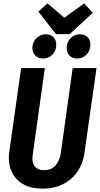

<svg xmlns="http://www.w3.org/2000/svg" viewBox="-20 -1091 586 1126"><path d="M475 -192Q467 -134 436 -87Q405 -40 352.5 -12.5Q300 15 230 15Q133 15 82.5 -35.5Q32 -86 32 -164Q32 -186 34 -198L104 -692H243L172 -184Q170 -168 170 -162Q170 -130 187 -111.5Q204 -93 239 -93Q281 -93 305 -120Q329 -147 336 -189L406 -692H546ZM474 -1071 524 -1016 389 -891H308L205 -1023L259 -1071L357 -987ZM170 -810Q170 -844 193.5 -867Q217 -890 248 -890Q277 -890 293.5 -873Q310 -856 310 -829Q310 -794 287.5 -771Q265 -748 232 -748Q204 -748 187 -765.5Q170 -783 170 -810ZM371 -810Q371 -844 394 -867Q417 -890 449 -890Q477 -890 493.5 -873Q510 -856 510 -829Q510 -794 487.5 -771Q465 -748 432 -748Q404 -748 387.5 -765.5Q371 -783 371 -810Z"/></svg>

Font: Fira Sans Extra Condensed SemiBold
Style: Italic
Weight: 600
Width: 3
Italic angle: -8°
Designer: Carrois Corporate & Edenspiekermann AG
Foundry: Carrois Corporate GbR & Edenspiekermann AG
Version: Version 4.203